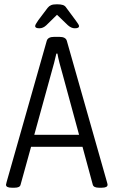

<svg xmlns="http://www.w3.org/2000/svg" viewBox="-20 -874 530 896"><path d="M35 2Q8 2 8 -12Q8 -15 11 -25L198 -683Q203 -702 233 -702H257Q287 -702 292 -683L479 -25Q480 -21 481 -17.5Q482 -14 482 -12Q482 2 455 2H442Q417 2 413 -12L365 -189H125L76 -12Q73 2 48 2ZM218 -528 140 -245H349L272 -528Q264 -555 257.5 -580.5Q251 -606 248 -624H243Q239 -606 232.5 -580.5Q226 -555 218 -528ZM164 -742Q144 -742 144 -752Q144 -757 149 -764.5Q154 -772 159 -780L202 -837Q209 -846 218.5 -850Q228 -854 246 -854Q264 -854 274 -850.5Q284 -847 290 -837L333 -779Q338 -772 343.5 -764Q349 -756 349 -752Q349 -742 329 -742Q313 -742 297 -756L246 -805L196 -756Q181 -742 164 -742Z"/></svg>

Font: Asap Condensed Light
Style: Regular
Weight: 300
Width: 3
Designer: Pablo Cosgaya
Foundry: Omnibus-Type
Version: Version 3.001; ttfautohint (v1.8.4.7-5d5b)